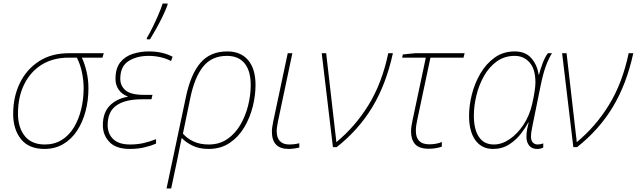

<svg xmlns="http://www.w3.org/2000/svg" viewBox="-20 -827 3579 1079"><path d="M230 10Q142 10 98 -45Q54 -100 54 -187Q54 -282 91 -359Q128 -436 198 -482Q268 -528 368 -528H563L556 -503H440Q456 -469 466.5 -424Q477 -379 477 -331Q477 -262 460.5 -200.5Q444 -139 412.5 -91.5Q381 -44 335 -17Q289 10 230 10ZM232 -15Q286 -15 327 -40.5Q368 -66 395 -110.5Q422 -155 436 -212Q450 -269 450 -331Q450 -376 440.5 -421Q431 -466 412 -503H366Q278 -503 214.5 -463.5Q151 -424 116 -353Q81 -282 81 -188Q81 -111 119 -63Q157 -15 232 -15Z M710 10Q632 10 595 -29Q558 -68 558 -123Q558 -193 596 -232.5Q634 -272 697 -283L698 -285Q665 -297 647 -323Q629 -349 629 -383Q629 -444 656.5 -477.5Q684 -511 727 -524.5Q770 -538 815 -538Q856 -538 889 -530.5Q922 -523 950 -508L941 -484Q918 -497 884.5 -505Q851 -513 815 -513Q748 -513 702 -483.5Q656 -454 656 -384Q656 -344 686 -319Q716 -294 788 -294H837L831 -269H777Q684 -269 634.5 -234.5Q585 -200 585 -124Q585 -75 616.5 -45Q648 -15 711 -15Q752 -15 787 -23Q822 -31 857 -45V-20Q833 -9 794.5 0.5Q756 10 710 10ZM805 -606V-613Q820 -638 836.5 -671.5Q853 -705 868.5 -740.5Q884 -776 894 -807H922L921 -798Q910 -768 893 -733Q876 -698 857.5 -665Q839 -632 823 -606Z M916 232 1025 -283Q1052 -411 1107 -474.5Q1162 -538 1257 -538Q1333 -538 1374.5 -489Q1416 -440 1416 -349Q1416 -291 1400.5 -228.5Q1385 -166 1353 -112Q1321 -58 1271 -24Q1221 10 1152 10Q1099 10 1061 -9Q1023 -28 1001 -52Q994 -19 988.5 9Q983 37 978 62L942 232ZM1153 -15Q1213 -15 1257.5 -45.5Q1302 -76 1331 -126Q1360 -176 1374.5 -234.5Q1389 -293 1389 -349Q1389 -428 1355 -470.5Q1321 -513 1255 -513Q1170 -513 1121.5 -452.5Q1073 -392 1049 -274L1008 -76Q1031 -49 1067.5 -32Q1104 -15 1153 -15Z M1602 10Q1508 10 1508 -87Q1508 -100 1510 -113Q1512 -126 1515 -142L1597 -528H1623L1542 -144Q1539 -128 1537 -114.5Q1535 -101 1535 -90Q1535 -52 1553.5 -33.5Q1572 -15 1605 -15Q1620 -15 1635.5 -17Q1651 -19 1662 -22V2Q1652 5 1634 7.5Q1616 10 1602 10Z M1851 0 1788 -528H1813L1866 -66Q1868 -56 1868.5 -47Q1869 -38 1870 -28Q1977 -116 2052 -238.5Q2127 -361 2162 -528H2188Q2150 -354 2073 -226Q1996 -98 1872 0Z M2390 9Q2336 9 2313 -16.5Q2290 -42 2290 -88Q2290 -103 2292.5 -119.5Q2295 -136 2299 -154L2373 -503H2240L2244 -521L2313 -528H2591L2585 -503H2399L2325 -154Q2321 -136 2319 -121Q2317 -106 2317 -92Q2317 -16 2392 -16Q2410 -16 2428.5 -19Q2447 -22 2463 -29V-3Q2450 2 2430 5.5Q2410 9 2390 9Z M2751 10Q2687 10 2651.5 -39Q2616 -88 2616 -177Q2616 -234 2632 -297Q2648 -360 2680 -414.5Q2712 -469 2760 -503.5Q2808 -538 2873 -538Q2934 -538 2967 -499Q3000 -460 3007 -407H3009Q3015 -432 3028.5 -469Q3042 -506 3059 -528H3082Q3062 -495 3047 -454Q3032 -413 3018 -345L2972 -118Q2969 -103 2966.5 -88Q2964 -73 2964 -60Q2964 -36 2975 -25.5Q2986 -15 3001 -15Q3016 -15 3033 -21V2Q3019 10 2999 10Q2959 10 2944.5 -25Q2930 -60 2951 -139H2949Q2934 -110 2907 -75Q2880 -40 2841 -15Q2802 10 2751 10ZM2755 -15Q2800 -15 2843.5 -44.5Q2887 -74 2921.5 -125.5Q2956 -177 2971 -244Q2980 -283 2984.5 -314Q2989 -345 2989 -363Q2989 -439 2956 -476Q2923 -513 2873 -513Q2815 -513 2771.5 -481.5Q2728 -450 2699.5 -399Q2671 -348 2657 -289.5Q2643 -231 2643 -177Q2643 -100 2671.5 -57.5Q2700 -15 2755 -15Z M3202 0 3139 -528H3164L3217 -66Q3219 -56 3219.5 -47Q3220 -38 3221 -28Q3328 -116 3403 -238.5Q3478 -361 3513 -528H3539Q3501 -354 3424 -226Q3347 -98 3223 0Z"/></svg>

Font: Noto Sans Disp Thin
Style: Italic
Weight: 100
Italic angle: -12°
Designer: Monotype Design Team
Foundry: Monotype Imaging Inc.
Version: Version 2.000;GOOG;noto-source:20170915:90ef993387c0